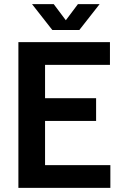

<svg xmlns="http://www.w3.org/2000/svg" viewBox="-20 -909 589 929"><path d="M69 0V-705H512V-595H143L198 -662V-42L143 -110H514V0ZM153 -324V-434H445V-324ZM233 -764 135 -889H240L324 -777H273L357 -889H462L364 -764Z"/></svg>

Font: TikTok Sans 24pt SemiBold
Style: Regular
Weight: 600
Version: Version 4.000